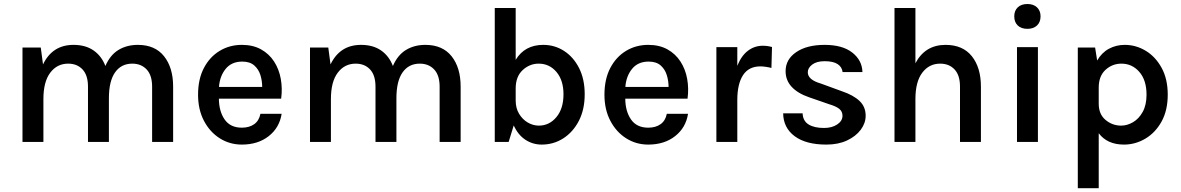

<svg xmlns="http://www.w3.org/2000/svg" viewBox="-20 -726 6040 982"><path d="M95 0V-483H188.5L200 -396.5Q248 -496.5 356 -496.5Q417.5 -496.5 458.5 -468Q499.5 -439.5 519 -388.5Q543.5 -445 586.2 -470.8Q629 -496.5 685 -496.5Q773 -496.5 819.2 -438.2Q865.5 -380 865.5 -283V0H758V-283Q758 -341 730 -370.8Q702 -400.5 656.5 -400.5Q600 -400.5 568.5 -355.8Q537 -311 537 -223.5V0H430V-283Q430 -341 402.2 -370.8Q374.5 -400.5 328.5 -400.5Q272 -400.5 237 -354.2Q202 -308 202 -219.5V0Z M1217 13.5Q1155 13.5 1104.2 -18.5Q1053.5 -50.5 1023.2 -108Q993 -165.5 993 -241.5Q993 -321.5 1023 -378.5Q1053 -435.5 1103.8 -466Q1154.5 -496.5 1217 -496.5Q1274 -496.5 1315.2 -473.5Q1356.5 -450.5 1381.8 -411.5Q1407 -372.5 1416 -323.2Q1425 -274 1418 -221.5H1099.5Q1100 -156.5 1129 -114.8Q1158 -73 1217 -73Q1255 -73 1280 -90.8Q1305 -108.5 1312 -144H1420.5Q1409.5 -73 1354.5 -29.8Q1299.5 13.5 1217 13.5ZM1219 -411Q1164.5 -411 1134.2 -373.8Q1104 -336.5 1100 -281.5H1321Q1321 -312.5 1311.8 -342.2Q1302.5 -372 1280.2 -391.5Q1258 -411 1219 -411Z M1565.5 0V-483H1659L1670.5 -396.5Q1718.5 -496.5 1826.5 -496.5Q1888 -496.5 1929 -468Q1970 -439.5 1989.5 -388.5Q2014 -445 2056.8 -470.8Q2099.5 -496.5 2155.5 -496.5Q2243.5 -496.5 2289.8 -438.2Q2336 -380 2336 -283V0H2228.5V-283Q2228.5 -341 2200.5 -370.8Q2172.5 -400.5 2127 -400.5Q2070.5 -400.5 2039 -355.8Q2007.5 -311 2007.5 -223.5V0H1900.5V-283Q1900.5 -341 1872.8 -370.8Q1845 -400.5 1799 -400.5Q1742.5 -400.5 1707.5 -354.2Q1672.5 -308 1672.5 -219.5V0Z M2510.5 0V-685H2617.5V-420Q2664 -496.5 2758.5 -496.5Q2817 -496.5 2865 -465.5Q2913 -434.5 2941.8 -377.8Q2970.5 -321 2970.5 -244Q2970.5 -166 2940.8 -108.2Q2911 -50.5 2861.2 -18.5Q2811.5 13.5 2750.5 13.5Q2705 13.5 2667.2 -11.2Q2629.5 -36 2607.5 -84.5L2581.5 0ZM2617.5 -212Q2617.5 -172.5 2635 -143.8Q2652.5 -115 2679.5 -99.2Q2706.5 -83.5 2736 -83.5Q2789.5 -83.5 2825.8 -127Q2862 -170.5 2862 -244Q2862 -315.5 2826 -358Q2790 -400.5 2735 -400.5Q2689 -400.5 2653.2 -367.5Q2617.5 -334.5 2617.5 -273.5Z M3295.5 13.5Q3233.5 13.5 3182.8 -18.5Q3132 -50.5 3101.8 -108Q3071.5 -165.5 3071.5 -241.5Q3071.5 -321.5 3101.5 -378.5Q3131.5 -435.5 3182.2 -466Q3233 -496.5 3295.5 -496.5Q3352.5 -496.5 3393.8 -473.5Q3435 -450.5 3460.2 -411.5Q3485.5 -372.5 3494.5 -323.2Q3503.5 -274 3496.5 -221.5H3178Q3178.5 -156.5 3207.5 -114.8Q3236.5 -73 3295.5 -73Q3333.5 -73 3358.5 -90.8Q3383.5 -108.5 3390.5 -144H3499Q3488 -73 3433 -29.8Q3378 13.5 3295.5 13.5ZM3297.5 -411Q3243 -411 3212.8 -373.8Q3182.5 -336.5 3178.5 -281.5H3399.5Q3399.5 -312.5 3390.2 -342.2Q3381 -372 3358.8 -391.5Q3336.5 -411 3297.5 -411Z M3644 0V-485H3751V-389.5Q3772 -441.5 3805.8 -466.8Q3839.5 -492 3881 -492Q3906 -492 3928.5 -485.5L3925.5 -378.5Q3912 -382 3896.8 -384.2Q3881.5 -386.5 3869 -386.5Q3809.5 -386.5 3780.2 -341.5Q3751 -296.5 3751 -214V0Z M4206.5 13.5Q4102 13.5 4044.2 -29.5Q3986.5 -72.5 3985.5 -146.5H4085Q4086.5 -107.5 4115.5 -89.5Q4144.5 -71.5 4194.5 -71.5Q4235 -71.5 4262 -89.5Q4289 -107.5 4289 -134Q4289 -156 4272.5 -169.2Q4256 -182.5 4220.5 -193L4118 -228.5Q4060 -248.5 4029 -282Q3998 -315.5 3998 -362Q3998 -422.5 4052.5 -459.5Q4107 -496.5 4197.5 -496.5Q4289 -496.5 4339.2 -457Q4389.5 -417.5 4391 -357.5H4289.5Q4286.5 -383.5 4264 -398.2Q4241.5 -413 4197.5 -413Q4157 -413 4134.2 -395.8Q4111.5 -378.5 4111.5 -356.5Q4111.5 -318 4177.5 -299L4287 -259Q4344.5 -239.5 4376 -209.8Q4407.5 -180 4407.5 -134Q4407.5 -96 4382.2 -62.2Q4357 -28.5 4312 -7.5Q4267 13.5 4206.5 13.5Z M4555 0V-685H4662V-402.5Q4711.5 -496.5 4816 -496.5Q4904.5 -496.5 4950.8 -438.2Q4997 -380 4997 -283V0H4890V-283Q4890 -341 4862.2 -370.8Q4834.5 -400.5 4788.5 -400.5Q4732 -400.5 4697 -354.2Q4662 -308 4662 -219.5V0Z M5235 -578.5Q5203 -578.5 5185.2 -595.8Q5167.5 -613 5167.5 -642.5Q5167.5 -671 5185.2 -688.2Q5203 -705.5 5235 -705.5Q5266 -705.5 5284 -688.2Q5302 -671 5302 -642.5Q5302 -613 5284 -595.8Q5266 -578.5 5235 -578.5ZM5181.5 0V-485H5288.5V0Z M5492.5 236.5V-483H5581L5591.5 -416.5Q5615 -457 5652 -476.8Q5689 -496.5 5732.5 -496.5Q5790 -496.5 5840 -466.2Q5890 -436 5921.2 -379Q5952.5 -322 5952.5 -242Q5952.5 -161.5 5921 -104.5Q5889.5 -47.5 5838.2 -17Q5787 13.5 5728.5 13.5Q5643.5 13.5 5599.5 -44.5V236.5ZM5599.5 -195.5Q5599.5 -142 5634.2 -112.8Q5669 -83.5 5714 -83.5Q5745 -83.5 5775 -101Q5805 -118.5 5824.5 -153.8Q5844 -189 5844 -242Q5844 -316 5807.2 -358.2Q5770.5 -400.5 5715.5 -400.5Q5669 -400.5 5634.2 -368.8Q5599.5 -337 5599.5 -278Z"/></svg>

Font: Karla SemiBold
Style: Regular
Weight: 600
Designer: Jonathan Pinhorn
Version: Version 2.004; ttfautohint (v1.8.4.7-5d5b);gftools[0.9.33]